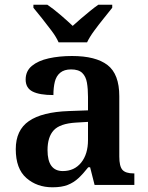

<svg xmlns="http://www.w3.org/2000/svg" viewBox="-20 -786 627 816"><path d="M203 10Q137 10 92 -29.5Q47 -69 47 -152Q47 -233 103 -271.5Q159 -310 272 -314L354 -317V-374Q354 -408 349.5 -434.5Q345 -461 329.5 -476Q314 -491 282 -491Q253 -491 236 -477Q219 -463 213 -438.5Q207 -414 207 -382Q148 -382 118.5 -397Q89 -412 89 -448Q89 -484 115.5 -506Q142 -528 187 -538Q232 -548 286 -548Q387 -548 437 -509.5Q487 -471 487 -377V-121Q487 -79 500.5 -64Q514 -49 548 -49H551V0H382L363 -75H355Q333 -47 313 -28.5Q293 -10 267.5 0Q242 10 203 10ZM247 -59Q296 -59 325 -95Q354 -131 354 -191V-268L303 -265Q235 -261 208.5 -232.5Q182 -204 182 -148Q182 -59 247 -59ZM229 -606Q219 -629 199 -655.5Q179 -682 158.5 -708Q138 -734 122 -753V-766H181Q205 -750 236 -723.5Q267 -697 289 -676Q304 -690 323.5 -706.5Q343 -723 362.5 -739Q382 -755 398 -766H457V-753Q442 -734 421 -708Q400 -682 380.5 -655.5Q361 -629 350 -606Z"/></svg>

Font: Noto Nastaliq Urdu SemiBold
Style: Regular
Weight: 600
Version: Version 3.007